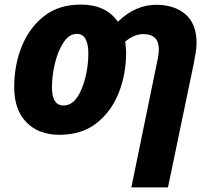

<svg xmlns="http://www.w3.org/2000/svg" viewBox="-20 -579 923 839"><path d="M554 240H714L827 -303Q830 -321 834.5 -345.5Q839 -370 839 -391Q839 -474 791 -516Q743 -558 662 -558Q572 -558 495 -484Q443 -559 333 -559Q237 -559 172.5 -508.5Q108 -458 75 -376Q42 -294 42 -198Q42 -100 95 -45Q148 10 240 10Q337 10 401.5 -40.5Q466 -91 498.5 -172.5Q531 -254 531 -348Q531 -361 529.5 -373.5Q528 -386 527 -397Q542 -410 562.5 -420Q583 -430 607 -430Q674 -430 674 -363Q674 -341 666 -306ZM258 -118Q207 -118 207 -197Q207 -248 220 -302Q233 -356 257.5 -393.5Q282 -431 316 -431Q342 -431 354 -408Q366 -385 366 -348Q366 -262 336.5 -190Q307 -118 258 -118Z"/></svg>

Font: Noto Sans Display Extra
Style: Italic
Weight: 800
Italic angle: -12°
Designer: Monotype Design Team
Foundry: Monotype Imaging Inc.
Version: Version 1.900